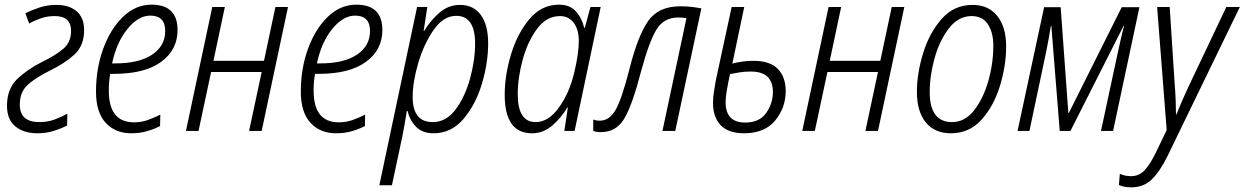

<svg xmlns="http://www.w3.org/2000/svg" viewBox="-20 -562 5341 824"><path d="M140 10Q178 10 210 0Q242 -10 268 -23L269 -74Q244 -60 214 -49Q184 -38 149 -38Q65 -38 65 -113Q65 -165 96.5 -195.5Q128 -226 196 -260Q258 -290 299.5 -328Q341 -366 341 -433Q341 -486 309 -513.5Q277 -541 222 -541Q183 -541 150 -530Q117 -519 89 -505L105 -461Q128 -474 155.5 -483.5Q183 -493 215 -493Q285 -493 285 -429Q285 -381 251.5 -352.5Q218 -324 160 -296Q95 -263 52.5 -221.5Q10 -180 10 -108Q10 -49 46 -19.5Q82 10 140 10Z M543 10Q580 10 611 1Q642 -8 667 -21L668 -70Q640 -56 613 -46.5Q586 -37 555 -37Q447 -37 447 -173Q447 -214 453 -245H468Q601 -245 671.5 -296.5Q742 -348 742 -433Q742 -542 630 -542Q562 -542 508 -490Q454 -438 423 -353Q392 -268 392 -169Q392 -80 433.5 -35Q475 10 543 10ZM461 -290Q481 -382 527.5 -438.5Q574 -495 625 -495Q689 -495 689 -429Q689 -365 633 -327.5Q577 -290 476 -290Z M778 0 891 -532H945L896 -301H1113L1162 -532H1216L1103 0H1049L1103 -253H886L832 0Z M1422 10Q1459 10 1490 1Q1521 -8 1546 -21L1547 -70Q1519 -56 1492 -46.5Q1465 -37 1434 -37Q1326 -37 1326 -173Q1326 -214 1332 -245H1347Q1480 -245 1550.5 -296.5Q1621 -348 1621 -433Q1621 -542 1509 -542Q1441 -542 1387 -490Q1333 -438 1302 -353Q1271 -268 1271 -169Q1271 -80 1312.5 -35Q1354 10 1422 10ZM1340 -290Q1360 -382 1406.5 -438.5Q1453 -495 1504 -495Q1568 -495 1568 -429Q1568 -365 1512 -327.5Q1456 -290 1355 -290Z M1837 -38Q1751 -38 1751 -146Q1751 -210 1775 -291.5Q1799 -373 1841 -433.5Q1883 -494 1938 -494Q2019 -494 2019 -375Q2019 -304 1997.5 -225.5Q1976 -147 1935.5 -92.5Q1895 -38 1837 -38ZM1608 233H1662L1707 22Q1712 -3 1717 -32Q1722 -61 1726 -86H1729Q1738 -47 1765 -18.5Q1792 10 1841 10Q1917 10 1969.5 -52Q2022 -114 2048.5 -203.5Q2075 -293 2075 -376Q2075 -456 2043 -498.5Q2011 -541 1955 -541Q1905 -541 1867 -508.5Q1829 -476 1800 -429H1798L1814 -532H1770Z M2279 -38Q2202 -38 2202 -157Q2202 -229 2223.5 -307Q2245 -385 2285.5 -439Q2326 -493 2383 -493Q2420 -493 2442 -464.5Q2464 -436 2464 -386Q2464 -331 2444 -249Q2424 -164 2379 -101Q2334 -38 2279 -38ZM2263 10Q2312 10 2350.5 -23.5Q2389 -57 2415 -101H2417L2402 0H2446L2558 -532H2514L2490 -443H2487Q2478 -483 2452 -512.5Q2426 -542 2379 -542Q2304 -542 2252 -480Q2200 -418 2173 -328Q2146 -238 2146 -155Q2146 10 2263 10Z M2559 5Q2625 5 2659.5 -53.5Q2694 -112 2731 -255Q2766 -384 2797.5 -435.5Q2829 -487 2891 -487Q2902 -487 2910.5 -486Q2919 -485 2926 -484L2823 0H2878L2990 -526Q2970 -530 2947.5 -532.5Q2925 -535 2900 -535Q2805 -535 2761 -471Q2717 -407 2682 -268Q2648 -135 2621.5 -89.5Q2595 -44 2554 -44Q2539 -44 2526 -49V0Q2539 5 2559 5Z M3173 10Q3262 10 3307 -45Q3352 -100 3352 -171Q3352 -231 3318.5 -266Q3285 -301 3213 -301Q3188 -301 3164 -297.5Q3140 -294 3123 -289L3174 -532H3120L3052 -217Q3048 -194 3044 -168.5Q3040 -143 3040 -120Q3040 -59 3073 -24.5Q3106 10 3173 10ZM3178 -36Q3094 -36 3094 -124Q3094 -158 3113 -244Q3132 -248 3154.5 -251.5Q3177 -255 3202 -255Q3297 -255 3297 -167Q3297 -118 3268 -77Q3239 -36 3178 -36Z M3423 0 3536 -532H3590L3541 -301H3758L3807 -532H3861L3748 0H3694L3748 -253H3531L3477 0Z M4061 10Q4140 10 4192.5 -48.5Q4245 -107 4271.5 -193.5Q4298 -280 4298 -363Q4298 -446 4260 -493.5Q4222 -541 4154 -541Q4074 -541 4021 -480.5Q3968 -420 3941.5 -333Q3915 -246 3915 -168Q3915 -84 3953 -37Q3991 10 4061 10ZM4066 -38Q3970 -38 3970 -167Q3970 -237 3991 -312.5Q4012 -388 4052.5 -440.5Q4093 -493 4150 -493Q4197 -493 4220 -457.5Q4243 -422 4243 -366Q4243 -290 4221.5 -214.5Q4200 -139 4160.5 -88.5Q4121 -38 4066 -38Z M4347 0H4398L4470 -341Q4476 -371 4481 -398Q4486 -425 4490 -451H4492L4528 0H4574L4802 -451H4804Q4796 -421 4790 -393.5Q4784 -366 4777 -335L4705 0H4757L4870 -531H4794L4567 -77H4565L4532 -531H4461Z M4835 242Q4888 242 4923 208Q4958 174 4990 109L5301 -532H5243L5083 -195Q5052 -130 5029 -71H5027Q5027 -97 5025.5 -134Q5024 -171 5021 -206L5000 -532H4946L4987 -4L4940 94Q4915 145 4891.5 169.5Q4868 194 4834 194Q4808 194 4786 184L4782 232Q4804 242 4835 242Z"/></svg>

Font: Noto Sans Display SemiCondensed Light
Style: Italic
Weight: 300
Width: 4
Italic angle: -12°
Designer: Monotype Design Team
Foundry: Monotype Imaging Inc.
Version: Version 1.900